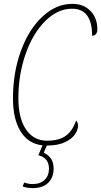

<svg xmlns="http://www.w3.org/2000/svg" viewBox="-20 -742 523 992"><path d="M483 -590Q483 -575 475.5 -566Q468 -557 456 -557Q456 -697 352 -697Q278 -697 214 -633.5Q150 -570 112.5 -463.5Q75 -357 75 -234Q75 -131 114.5 -73Q154 -15 223 -15Q285 -15 320 -40.5Q355 -66 373 -119Q383 -111 383 -93Q383 -71 367 -47.5Q351 -24 315 -7Q279 10 222 10L206 47Q231 59 244 78.5Q257 98 257 129Q257 175 229 202.5Q201 230 147 230Q138 230 123 228Q108 226 97 221L105 201Q126 209 149 209Q188 209 210.5 187.5Q233 166 233 129Q233 74 178 60L200 9Q126 1 86.5 -63Q47 -127 47 -234Q47 -367 88 -479Q129 -591 199.5 -656.5Q270 -722 354 -722Q412 -722 447.5 -685.5Q483 -649 483 -590Z"/></svg>

Font: Noto Serif CondThin
Style: Italic
Weight: 250
Width: 3
Italic angle: -12°
Designer: Monotype Design Team
Foundry: Monotype Imaging Inc.
Version: Version 1.001